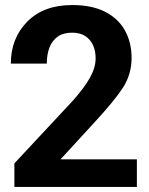

<svg xmlns="http://www.w3.org/2000/svg" viewBox="-20 -741 590 761"><path d="M522.5 0H37V-93.5L267 -340Q315.5 -394.5 337.2 -434.2Q359 -474 359 -509.5Q359 -539 348.8 -561.8Q338.5 -584.5 318 -598Q297.5 -611.5 266 -611.5Q231 -611.5 208.8 -595.8Q186.5 -580 176 -552.5Q165.5 -525 165.5 -489H23Q23 -589 87.8 -655Q152.5 -721 266 -721Q344 -721 396.2 -694.5Q448.5 -668 475 -620.5Q501.5 -573 501.5 -511.5Q501.5 -446 467 -393Q432.5 -340 349 -250L220 -109.5H522.5Z"/></svg>

Font: Roberto Sans
Style: Bold
Weight: 700
Designer: Google (font) & Cristiano Sobral (main changes)
Version: Version 1.000;October 12, 2021;FontCreator 14.0.0.2814 64-bi